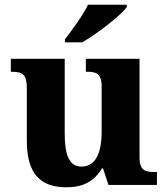

<svg xmlns="http://www.w3.org/2000/svg" viewBox="-20 -786 712 816"><path d="M256 -619V-606H329C393 -642 494 -721 519 -756V-766H354C333 -721 285 -657 256 -619ZM262 10C330 10 379 -13 413 -70H418L441 0H647V-55H638C600 -55 573 -59 573 -117V-536H345V-481H348C386 -481 412 -476 412 -419V-229C412 -136 387 -78 326 -78C271 -78 255 -134 255 -220V-536H26V-481H30C78 -481 94 -468 94 -410V-188C94 -54 146 10 262 10Z"/></svg>

Font: Noto Serif Hentaigana Bold
Style: Regular
Weight: 700
Designer: Kazuhiro Yamada
Foundry: nipponia
Version: Version 1.000